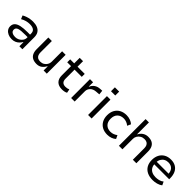

<svg xmlns="http://www.w3.org/2000/svg" viewBox="339 -2148 3586 3586"><g transform="rotate(45 2132.0 -355.0)"><path d="M266 9Q212 9 169 -10.5Q126 -30 101.5 -64Q77 -98 77 -141Q77 -198 111.5 -231.5Q146 -265 214 -279.5Q282 -294 382 -294H466V-229H388Q332 -229 290.5 -225.5Q249 -222 222.5 -213Q196 -204 182.5 -188Q169 -172 169 -146Q169 -105 202 -85Q235 -65 284 -65Q329 -65 366.5 -85Q404 -105 427.5 -138Q451 -171 451 -209V-322Q451 -380 414 -405.5Q377 -431 309 -431Q264 -431 219.5 -419.5Q175 -408 127 -380L98 -449Q131 -468 167.5 -481Q204 -494 243 -500.5Q282 -507 321 -507Q386 -507 436 -487Q486 -467 514 -424.5Q542 -382 542 -314V0H463V-106H457Q441 -77 415 -50.5Q389 -24 352 -7.5Q315 9 266 9Z M922 9Q860 9 817 -13Q774 -35 752 -80Q730 -125 730 -191V-498H823V-196Q823 -161 834.5 -132.5Q846 -104 872 -88Q898 -72 941 -72Q985 -72 1019.5 -92.5Q1054 -113 1074 -147Q1094 -181 1094 -218V-498H1187V0H1103V-107H1097Q1070 -54 1027.5 -22.5Q985 9 922 9Z M1594 9Q1503 9 1455.5 -39Q1408 -87 1408 -174V-420H1307V-498H1413V-644H1501V-498H1691V-420H1501V-182Q1501 -125 1528 -98.5Q1555 -72 1606 -72Q1630 -72 1651.5 -76.5Q1673 -81 1693 -90L1707 -16Q1685 -3 1654.5 3Q1624 9 1594 9Z M1830 0V-498H1912V-385H1918Q1937 -437 1983 -469Q2029 -501 2092 -504L2145 -507L2154 -420L2072 -414Q2002 -408 1962.5 -367.5Q1923 -327 1923 -271V0Z M2267 -616V-719H2380V-616ZM2278 0V-498H2371V0Z M2789 9Q2711 9 2653.5 -22.5Q2596 -54 2564 -112Q2532 -170 2532 -248Q2532 -328 2564 -386Q2596 -444 2654 -475.5Q2712 -507 2790 -507Q2844 -507 2891 -489.5Q2938 -472 2968 -443L2936 -373Q2907 -398 2870.5 -412Q2834 -426 2798 -426Q2718 -426 2671.5 -379.5Q2625 -333 2625 -248Q2625 -164 2671.5 -118Q2718 -72 2797 -72Q2833 -72 2869 -86Q2905 -100 2932 -122L2965 -53Q2936 -25 2890 -8Q2844 9 2789 9Z M3092 0V-705H3180V-395H3186Q3209 -445 3256 -476Q3303 -507 3363 -507Q3426 -507 3468 -485Q3510 -463 3531.5 -418Q3553 -373 3553 -305V0H3460V-301Q3460 -338 3448.5 -366Q3437 -394 3411.5 -410.5Q3386 -427 3343 -427Q3298 -427 3262 -406Q3226 -385 3205.5 -351Q3185 -317 3185 -278V0Z M3989 9Q3903 9 3841 -21.5Q3779 -52 3746 -110Q3713 -168 3713 -250Q3713 -324 3742.5 -382Q3772 -440 3828.5 -473.5Q3885 -507 3964 -507Q4040 -507 4092.5 -475Q4145 -443 4171.5 -385.5Q4198 -328 4198 -249V-222H3782V-288H4138L4118 -265Q4118 -348 4077.5 -391.5Q4037 -435 3964 -435Q3918 -435 3881.5 -414.5Q3845 -394 3823.5 -356Q3802 -318 3802 -263V-251Q3802 -190 3825 -149.5Q3848 -109 3890.5 -88.5Q3933 -68 3991 -68Q4031 -68 4074.5 -78Q4118 -88 4155 -118L4187 -51Q4147 -19 4093.5 -5Q4040 9 3989 9Z"/></g></svg>

Font: Nunito Sans 6pt
Style: Regular
Weight: 400
Version: Version 3.101;gftools[0.9.27]